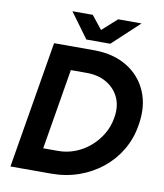

<svg xmlns="http://www.w3.org/2000/svg" viewBox="-95 -965 890 1042"><g transform="rotate(10 350.0 -444.0)"><path d="M34 0 151 -700H375Q480 -699 555 -653Q630 -607 664 -526.5Q698 -446 680 -342Q668 -266 631 -203.5Q594 -141 537.5 -95.5Q481 -50 410 -25Q339 0 258 0ZM192 -128H275Q323 -128 368 -145.5Q413 -163 449.5 -194.5Q486 -226 510.5 -267.5Q535 -309 543 -358Q554 -420 533 -467.5Q512 -515 465.5 -543.5Q419 -572 354 -572H266ZM321 -750V-753L471 -888H600L452 -750ZM320 -750 219 -888H331L439 -753L438 -750Z"/></g></svg>

Font: Figtree
Style: Bold Italic
Weight: 700
Italic angle: -9.5°
Foundry: Erik Kennedy
Version: Version 2.001;gftools[0.9.30]